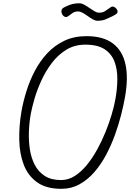

<svg xmlns="http://www.w3.org/2000/svg" viewBox="-20 -1152 802 1174"><path d="M354.5 2.5Q262.5 2.5 206.8 -37.5Q151 -77.5 125.2 -145Q99.5 -212.5 97.8 -296.8Q96 -381 111 -469.5Q121.5 -529.5 141.5 -594Q161.5 -658.5 193 -718.5Q224.5 -778.5 269.2 -826.5Q314 -874.5 373.5 -902.8Q433 -931 509 -931Q610.5 -931 669.8 -886.8Q729 -842.5 747.2 -758.8Q765.5 -675 744 -556.5Q735.5 -508.5 720.5 -449.2Q705.5 -390 682.8 -327Q660 -264 628.8 -205.2Q597.5 -146.5 557 -99.8Q516.5 -53 466.2 -25.2Q416 2.5 354.5 2.5ZM353.5 -51Q397.5 -51 437 -76Q476.5 -101 511 -143.2Q545.5 -185.5 574.2 -237.8Q603 -290 625.5 -345.8Q648 -401.5 663.2 -453.2Q678.5 -505 685.5 -545.5Q697 -608 697.5 -667.5Q698 -727 680.2 -774.8Q662.5 -822.5 619.8 -850.8Q577 -879 502 -879Q436.5 -879 385.8 -848Q335 -817 297.2 -767.2Q259.5 -717.5 233.2 -660.2Q207 -603 191.2 -549Q175.5 -495 168.5 -457Q159 -405.5 156.8 -349Q154.5 -292.5 162.5 -239.5Q170.5 -186.5 192.5 -144Q214.5 -101.5 253.8 -76.2Q293 -51 353.5 -51ZM576 -1025Q563 -1025 547.8 -1033.5Q532.5 -1042 516.8 -1053.5Q501 -1065 485.8 -1073.5Q470.5 -1082 457 -1082Q438 -1082 424.8 -1073.2Q411.5 -1064.5 395.5 -1052Q388.5 -1047 381.5 -1048Q374.5 -1049 368.5 -1054.2Q362.5 -1059.5 359 -1067.2Q355.5 -1075 355.5 -1083Q355.5 -1091.5 360.8 -1098.2Q366 -1105 384.5 -1113Q402 -1121.5 421.2 -1126.8Q440.5 -1132 464 -1132Q478.5 -1132 494.8 -1123.2Q511 -1114.5 527 -1103.2Q543 -1092 557.8 -1083.2Q572.5 -1074.5 584.5 -1074.5Q609.5 -1074.5 623.5 -1084.8Q637.5 -1095 656.5 -1107.5Q667 -1114.5 676.8 -1110.2Q686.5 -1106 692.8 -1097.2Q699 -1088.5 699 -1081.5Q699 -1072.5 691.5 -1067Q684 -1061.5 666 -1052Q647.5 -1043 626.5 -1034Q605.5 -1025 576 -1025Z"/></svg>

Font: Edu AU VIC WA NT Hand
Style: Regular
Weight: 400
Designer: Tina and Corey Anderson, Eben Sorkin, Mirko Velimirovic
Foundry: Google for Education
Version: Version 1.001